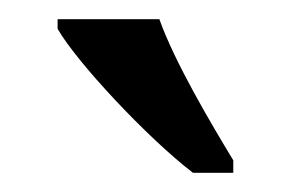

<svg xmlns="http://www.w3.org/2000/svg" viewBox="-20 -786 303 200"><path d="M181 -606H223V-619C200 -657 162 -721 146 -766H40V-756C60 -721 134 -642 181 -606Z"/></svg>

Font: Noto Serif Devanagari ExtraCondensed Medium
Style: Regular
Weight: 500
Width: 2
Designer: Universal Thirst, Indian Type Foundry and the Monotype Design Team
Foundry: Monotype Imaging Inc.
Version: Version 2.004